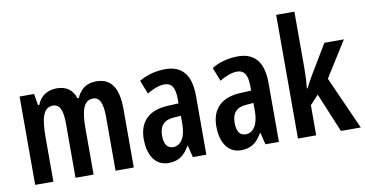

<svg xmlns="http://www.w3.org/2000/svg" viewBox="-74 -956 2209 1162"><g transform="rotate(-10 1030.0 -375.0)"><path d="M531 -553C472 -553 435 -526 410 -472H402C388 -519 352 -553 289 -553C231 -553 188 -525 167 -472H160L148 -543H59V0H171V-268C171 -385 186 -454 248 -454C288 -454 307 -418 307 -332V0H418V-284C418 -397 438 -454 494 -454C534 -454 553 -416 553 -331V0H665V-360C665 -490 622 -553 531 -553Z M956 -553C896 -553 841 -538 794 -510L827 -426C869 -451 904 -463 934 -463C980 -463 999 -430 999 -362V-335L934 -332C818 -327 754 -268 754 -157C754 -70 790 10 878 10C939 10 977 -18 1008 -74H1010L1028 0H1111V-362C1111 -487 1061 -553 956 -553ZM959 -256 1000 -259V-207C1000 -128 969 -80 922 -80C886 -80 867 -106 867 -161C867 -221 897 -253 959 -256Z M1402 -553C1342 -553 1287 -538 1240 -510L1273 -426C1315 -451 1350 -463 1380 -463C1426 -463 1445 -430 1445 -362V-335L1380 -332C1264 -327 1200 -268 1200 -157C1200 -70 1236 10 1324 10C1385 10 1423 -18 1454 -74H1456L1474 0H1557V-362C1557 -487 1507 -553 1402 -553ZM1405 -256 1446 -259V-207C1446 -128 1415 -80 1368 -80C1332 -80 1313 -106 1313 -161C1313 -221 1343 -253 1405 -256Z M1786 -412V-760H1674V0H1786V-185L1838 -241L1938 0H2060L1915 -325L2052 -543H1932L1821 -358C1809 -338 1796 -314 1784 -289H1780C1784 -328 1786 -369 1786 -412Z"/></g></svg>

Font: Noto Sans Devanagari ExtraCondensed SemiBold
Style: Regular
Weight: 600
Width: 2
Designer: Jelle Bosma - Monotype Design Team
Foundry: Monotype Imaging Inc.
Version: Version 2.004